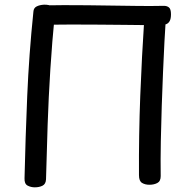

<svg xmlns="http://www.w3.org/2000/svg" viewBox="-20 -786 837 822"><path d="M129 16Q112 16 98 8.5Q84 1 85 -23Q89 -196 96.5 -374Q104 -552 123 -736Q124 -752 137 -758.5Q150 -765 169 -766Q191 -766 204 -759Q217 -752 215 -729Q203 -607 195.5 -488.5Q188 -370 184 -253Q180 -136 177 -18Q176 2 162 9Q148 16 129 16ZM620 5Q601 5 588 -3Q575 -11 575 -36Q574 -209 580.5 -376Q587 -543 598 -710Q600 -732 612.5 -740.5Q625 -749 644 -749Q666 -749 679 -740.5Q692 -732 690 -707Q687 -665 684 -606.5Q681 -548 678 -478Q675 -408 672.5 -332.5Q670 -257 668.5 -180.5Q667 -104 668 -32Q668 -10 653.5 -2.5Q639 5 620 5ZM671 -678Q649 -678 608.5 -678.5Q568 -679 516 -679.5Q464 -680 405 -680.5Q346 -681 285 -681Q224 -681 168 -680Q155 -680 148.5 -686.5Q142 -693 139.5 -703.5Q137 -714 137 -725Q137 -745 145 -754Q153 -763 168 -763Q205 -764 253 -764Q301 -764 355 -763.5Q409 -763 465.5 -762Q522 -761 577 -760.5Q632 -760 682 -761Q695 -761 703.5 -754Q712 -747 712 -725Q712 -706 706.5 -696Q701 -686 691.5 -682.5Q682 -679 671 -678Z"/></svg>

Font: Playpen Sans
Style: Regular
Weight: 400
Designer: Laura Meseguer, Veronika Burian, José Scaglione, Kostas Bartsokas, Vera Evstafieva, Tom Grace, Yorlmar Campos
Foundry: TypeTogether
Version: Version 2.000